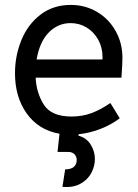

<svg xmlns="http://www.w3.org/2000/svg" viewBox="-20 -537 561 781"><path d="M271 -63Q314 -63 351 -76.5Q388 -90 429 -118L467 -56Q435 -31 391 -13.5Q347 4 300 9L299 15Q331 23 348.5 50.5Q366 78 366 110Q366 139 351.5 166.5Q337 194 307 210.5Q277 227 234 223L245 152Q268 152 280 142Q292 132 292 114Q292 100 283 90.5Q274 81 257 81H214L222 7Q137 -8 89 -75Q41 -142 41 -239Q41 -311 67.5 -375Q94 -439 145.5 -478Q197 -517 268 -517Q326 -517 374 -489Q422 -461 450 -411.5Q478 -362 478 -302Q478 -277 474 -221H125Q128 -159 158.5 -111Q189 -63 271 -63ZM397 -295V-305Q397 -344 379.5 -375.5Q362 -407 332.5 -425Q303 -443 267 -443Q216 -443 178.5 -405Q141 -367 129 -295Z"/></svg>

Font: Bellota Text
Style: Bold
Weight: 700
Designer: Kemie Guaida
Foundry: Kemie Guaida
Version: Version 4.001